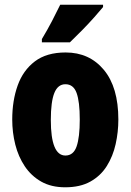

<svg xmlns="http://www.w3.org/2000/svg" viewBox="-20 -786 556 816"><path d="M483 -278Q483 -225 471.5 -173.5Q460 -122 434 -80.5Q408 -39 364.5 -14.5Q321 10 257 10Q198 10 155.5 -14Q113 -38 85.5 -79Q58 -120 45 -171.5Q32 -223 32 -278Q32 -358 55 -422.5Q78 -487 128 -525Q178 -563 259 -563Q360 -563 421.5 -489Q483 -415 483 -278ZM196 -276Q196 -125 258 -125Q292 -125 305.5 -163.5Q319 -202 319 -278Q319 -354 305.5 -391Q292 -428 258 -428Q226 -428 211 -391Q196 -354 196 -276ZM418 -756Q404 -739 380.5 -712.5Q357 -686 329.5 -658Q302 -630 277 -606H158V-620Q182 -660 201 -696.5Q220 -733 236 -766H418Z"/></svg>

Font: Noto Sans ExtraCondensed Black
Style: Regular
Weight: 900
Width: 2
Designer: Monotype Design Team
Foundry: Monotype Imaging Inc.
Version: Version 2.013; ttfautohint (v1.8.4.7-5d5b)